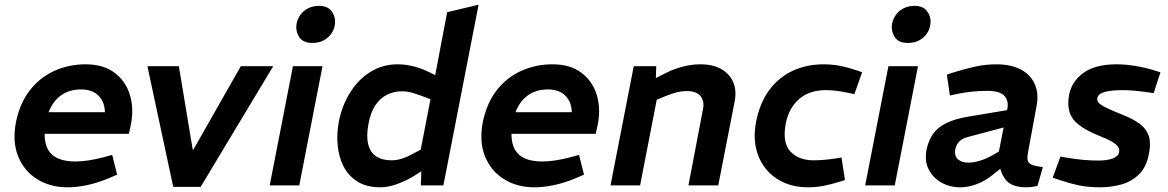

<svg xmlns="http://www.w3.org/2000/svg" viewBox="-20 -790 4977 818"><path d="M268 8Q194 8 138.5 -26.5Q83 -61 57.5 -123.5Q32 -186 48 -270Q65 -352 108 -406.5Q151 -461 212.5 -488.5Q274 -516 345 -516Q420 -516 467.5 -480.5Q515 -445 533 -387Q551 -329 538 -261L529 -220H170Q170 -178 185 -152Q200 -126 229.5 -114Q259 -102 301 -102Q327 -102 356.5 -106.5Q386 -111 417 -119L458 -130L479 -46L442 -30Q396 -11 352 -1.5Q308 8 268 8ZM187 -312H427Q426 -356 399.5 -382.5Q373 -409 325 -409Q276 -409 241 -384.5Q206 -360 187 -312Z M718 6 608 -508H742L801 -153H804L1006 -508H1144L835 6Z M1129 0 1228 -508H1354L1255 0ZM1310 -607Q1270 -607 1254 -633.5Q1238 -660 1244 -691Q1248 -710 1260 -727Q1272 -744 1292.5 -754.5Q1313 -765 1340 -765Q1378 -765 1395 -739Q1412 -713 1406 -682Q1403 -663 1391 -646Q1379 -629 1359 -618Q1339 -607 1310 -607Z M1601 8Q1542 8 1503 -16.5Q1464 -41 1443.5 -81.5Q1423 -122 1418.5 -172.5Q1414 -223 1424 -274Q1438 -343 1473 -398Q1508 -453 1559.5 -484.5Q1611 -516 1674 -516Q1706 -516 1739.5 -508Q1773 -500 1812 -481L1864 -455L1826 -427L1885 -738L2019 -770L1869 0H1773L1776 -93L1765 -114L1814 -367L1775 -382Q1759 -388 1737 -394.5Q1715 -401 1692 -401Q1658 -401 1629 -386.5Q1600 -372 1579.5 -342Q1559 -312 1550 -263Q1540 -211 1548.5 -176Q1557 -141 1582.5 -124Q1608 -107 1648 -107Q1669 -107 1690.5 -113.5Q1712 -120 1732 -131L1779 -156L1788 -69L1745 -41Q1709 -19 1671 -5.5Q1633 8 1601 8Z M2257 8Q2183 8 2127.5 -26.5Q2072 -61 2046.5 -123.5Q2021 -186 2037 -270Q2054 -352 2097 -406.5Q2140 -461 2201.5 -488.5Q2263 -516 2334 -516Q2409 -516 2456.5 -480.5Q2504 -445 2522 -387Q2540 -329 2527 -261L2518 -220H2159Q2159 -178 2174 -152Q2189 -126 2218.5 -114Q2248 -102 2290 -102Q2316 -102 2345.5 -106.5Q2375 -111 2406 -119L2447 -130L2468 -46L2431 -30Q2385 -11 2341 -1.5Q2297 8 2257 8ZM2176 -312H2416Q2415 -356 2388.5 -382.5Q2362 -409 2314 -409Q2265 -409 2230 -384.5Q2195 -360 2176 -312Z M2581 0 2680 -508H2776L2773 -425L2747 -444L2825 -483Q2854 -497 2890.5 -506.5Q2927 -516 2964 -516Q3017 -516 3052.5 -496Q3088 -476 3103.5 -440.5Q3119 -405 3110 -358L3040 0H2913L2975 -325Q2982 -360 2964 -381Q2946 -402 2907 -402Q2885 -402 2863 -396.5Q2841 -391 2814 -380L2778 -365L2707 0Z M3422 8Q3346 8 3290.5 -28Q3235 -64 3210.5 -127Q3186 -190 3201 -270Q3217 -352 3257.5 -406.5Q3298 -461 3357.5 -488.5Q3417 -516 3489 -516Q3526 -516 3561 -509Q3596 -502 3637 -488L3653 -482L3620 -389L3586 -396Q3562 -401 3540.5 -403.5Q3519 -406 3499 -406Q3428 -406 3384.5 -368Q3341 -330 3328 -265Q3312 -183 3347 -145Q3382 -107 3446 -107Q3487 -107 3541 -115L3565 -119L3580 -23L3561 -17Q3520 -4 3487.5 2Q3455 8 3422 8Z M3666 0 3765 -508H3891L3792 0ZM3847 -607Q3807 -607 3791 -633.5Q3775 -660 3781 -691Q3785 -710 3797 -727Q3809 -744 3829.5 -754.5Q3850 -765 3877 -765Q3915 -765 3932 -739Q3949 -713 3943 -682Q3940 -663 3928 -646Q3916 -629 3896 -618Q3876 -607 3847 -607Z M4400 2Q4387 5 4374.5 6.5Q4362 8 4353 8Q4289 8 4264 -25Q4239 -58 4237 -103L4232 -126L4272 -329Q4278 -361 4258.5 -382Q4239 -403 4186 -403Q4149 -403 4116 -399Q4083 -395 4054 -389L4027 -383L4014 -472L4041 -481Q4085 -495 4131 -505.5Q4177 -516 4226 -516Q4273 -516 4308.5 -503Q4344 -490 4366 -466Q4388 -442 4396 -409.5Q4404 -377 4396 -337L4359 -137Q4353 -104 4366.5 -93.5Q4380 -83 4423 -78ZM4070 8Q4027 8 3991 -12Q3955 -32 3936.5 -68.5Q3918 -105 3928 -155Q3936 -191 3954.5 -218.5Q3973 -246 4010.5 -265Q4048 -284 4111 -294L4290 -324L4275 -252L4106 -207Q4089 -203 4077.5 -195.5Q4066 -188 4059.5 -178Q4053 -168 4050 -155Q4045 -124 4062 -110.5Q4079 -97 4107 -97Q4127 -97 4154 -105Q4181 -113 4209 -129L4256 -156L4267 -91L4208 -44Q4175 -18 4140 -5Q4105 8 4070 8Z M4667 8Q4615 8 4575.5 -0.5Q4536 -9 4498 -22L4465 -33L4498 -123L4527 -118Q4561 -112 4594 -109Q4627 -106 4659 -106Q4696 -106 4720 -114.5Q4744 -123 4748 -142Q4750 -153 4744 -163.5Q4738 -174 4718 -186Q4698 -198 4657 -214Q4606 -235 4576 -258.5Q4546 -282 4536.5 -313Q4527 -344 4535 -387Q4546 -443 4596 -479.5Q4646 -516 4737 -516Q4775 -516 4817.5 -509Q4860 -502 4895 -491L4924 -482L4895 -393L4876 -396Q4841 -401 4814 -403.5Q4787 -406 4765 -406Q4716 -406 4687.5 -398.5Q4659 -391 4655 -372Q4653 -361 4661 -352Q4669 -343 4692 -331.5Q4715 -320 4760 -302Q4809 -283 4837 -261.5Q4865 -240 4874.5 -210Q4884 -180 4875 -135Q4865 -79 4833 -47.5Q4801 -16 4757 -4Q4713 8 4667 8Z"/></svg>

Font: REM Medium Medium
Style: Italic
Weight: 500
Italic angle: -11°
Version: Version 1.005;gftools[0.9.28]